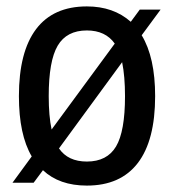

<svg xmlns="http://www.w3.org/2000/svg" viewBox="-20 -570 542 599"><path d="M79 -82Q39 -150 39 -270Q39 -408 92.5 -479Q146 -550 251 -550Q334 -550 388 -502L416 -540H481L422 -460Q464 -391 464 -270Q464 -132 410 -61.5Q356 9 251 9Q165 9 114 -39L85 0H19ZM251 -66Q314 -66 342 -113Q370 -160 370 -270Q370 -332 361 -376L164 -107Q192 -66 251 -66ZM132 -270Q132 -208 141 -166L338 -434Q309 -475 251 -475Q188 -475 160 -427.5Q132 -380 132 -270Z"/></svg>

Font: Encode Sans Compressed
Style: Medium
Weight: 500
Designer: Pablo Impallari, Andres Torresi
Foundry: Pablo Impallari, Andres Torresi
Version: Version 1.000; ttfautohint (v1.00) -l 8 -r 50 -G 200 -x 14 -